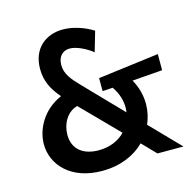

<svg xmlns="http://www.w3.org/2000/svg" viewBox="-100 -769 905 885"><g transform="rotate(-15 352.5 -326.5)"><path d="M378 -405V-343L427 -346C452 -310 461 -274 461 -243C461 -235 460 -227 459 -220L287 -398C252 -434 225 -465 225 -508C225 -550 250 -572 282 -572C316 -572 365 -546 389 -525L417 -621C372 -649 319 -665 274 -665C193 -665 126 -614 126 -516C126 -458 148 -415 187 -370C98 -332 53 -249 53 -176C53 -79 132 12 282 12C369 12 438 -18 485 -65L548 0H672L536 -140C549 -170 556 -202 556 -235C556 -276 545 -317 524 -354L668 -365V-442ZM291 -84C221 -84 169 -118 169 -190C169 -241 196 -293 247 -307L417 -134C388 -103 344 -84 291 -84Z"/></g></svg>

Font: Quattrocento Sans
Style: Bold
Weight: 700
Designer: Pablo Impallari
Foundry: Pablo Impallari, Igino Marini, Brenda Gallo
Version: Version 2.000